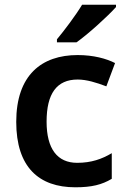

<svg xmlns="http://www.w3.org/2000/svg" viewBox="-20 -852 541 816"><path d="M473 -822V-832H329C302 -787 253 -722 222 -685V-672H305C355 -707 440 -785 473 -822ZM300 -56C370 -56 413 -67 455 -92V-201C413 -176 368 -160 308 -160C224 -160 178 -219 178 -335C178 -454 221 -514 310 -514C348 -514 390 -501 432 -485L469 -584C432 -603 377 -618 310 -618C157 -618 49 -533 49 -334C49 -142 145 -56 300 -56Z"/></svg>

Font: Noto Sans Malayalam UI SemiBold
Style: Regular
Weight: 600
Designer: Jelle Bosma - Monotype Design Team
Foundry: Monotype Imaging Inc.
Version: Version 2.104